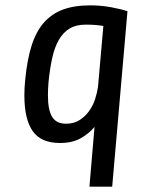

<svg xmlns="http://www.w3.org/2000/svg" viewBox="-20 -527 544 717"><path d="M74 -228Q81 -302 97.5 -355Q114 -408 143 -441.5Q172 -475 214.5 -491Q257 -507 317 -507Q357 -507 395 -500Q433 -493 456 -485L399 170H314L333 -53Q311 -27 280 -10Q249 7 204 7Q133 7 102 -37.5Q71 -82 71 -171Q71 -198 74 -228ZM226 -65Q256 -65 277 -78.5Q298 -92 312.5 -112Q327 -132 335 -156.5Q343 -181 346 -203L366 -430Q355 -432 339 -433.5Q323 -435 300 -435Q264 -435 240 -420.5Q216 -406 200 -378.5Q184 -351 175 -310.5Q166 -270 161 -218Q160 -205 159.5 -193Q159 -181 159 -170Q159 -117 174.5 -91Q190 -65 226 -65Z"/></svg>

Font: Share
Style: Italic
Weight: 400
Version: Version 1.002